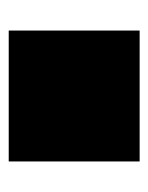

<svg xmlns="http://www.w3.org/2000/svg" viewBox="30 -550 340 440"><g transform="rotate(90 200.0 -330.0)"><path d="M50 -180H350V-480H50Z"/></g></svg>

Font: text-security-square
Style: Regular
Weight: 400
Monospace: yes
Foundry: Oskari Noppa
Version: Version 3.000;hotconv 1.0.118;makeotfexe 2.5.65603